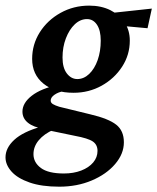

<svg xmlns="http://www.w3.org/2000/svg" viewBox="-61 -455 571 697"><path d="M154.3 222.7Q89.8 222.7 46.4 207.5Q2.9 192.4 -19 168Q-41 143.6 -41 116.2Q-41 82 -9.3 52.7Q22.5 23.4 87.9 4.9L133.8 15.6Q98.6 31.2 79.6 54.2Q60.5 77.1 60.5 104.5Q60.5 134.8 87.4 154.8Q114.3 174.8 170.9 174.8Q206.1 174.8 233.9 164.1Q261.7 153.3 277.3 134.8Q293 116.2 293 92.8Q293 70.3 275.9 58.6Q258.8 46.9 210.9 38.1L107.4 16.6L97.7 12.7Q60.5 6.8 40.5 -9.3Q20.5 -25.4 20.5 -49.8Q20.5 -81.1 54.2 -107.4Q87.9 -133.8 152.3 -147.5L170.9 -124Q151.4 -121.1 137.2 -111.3Q123 -101.6 123 -89.8Q123 -82 130.9 -77.1Q138.7 -72.3 154.3 -67.4L266.6 -40Q333 -24.4 360.8 -2.4Q388.7 19.5 388.7 61.5Q388.7 103.5 356.9 140.6Q325.2 177.7 272 200.2Q218.8 222.7 154.3 222.7ZM206.1 -118.2Q137.7 -118.2 96.7 -151.4Q55.7 -184.6 55.7 -241.2Q55.7 -293.9 83.5 -337.9Q111.3 -381.8 158.7 -408.2Q206.1 -434.6 262.7 -434.6Q306.6 -434.6 339.8 -418Q373 -401.4 391.6 -373Q410.2 -344.7 410.2 -307.6Q410.2 -255.9 382.3 -212.9Q354.5 -169.9 308.1 -144Q261.7 -118.2 206.1 -118.2ZM219.7 -168Q243.2 -168 262.7 -186.5Q282.2 -205.1 293.5 -236.8Q304.7 -268.6 304.7 -307.6Q304.7 -344.7 291 -365.2Q277.3 -385.7 254.9 -385.7Q230.5 -385.7 210.4 -366.7Q190.4 -347.7 178.2 -315.9Q166 -284.2 166 -246.1Q166 -209 181.6 -188.5Q197.3 -168 219.7 -168ZM474.6 -352.5 356.4 -363.3 327.1 -406.2 490.2 -423.8Z"/></svg>

Font: Crimson Pro SemiBold
Style: Italic
Weight: 600
Italic angle: -12°
Designer: Jacques Le Bailly
Foundry: Baron von Fonthausen
Version: Version 1.003